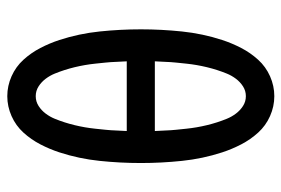

<svg xmlns="http://www.w3.org/2000/svg" viewBox="-146 -638 791 540"><g transform="rotate(90 250.0 -367.5)"><path d="M250 8Q221 8 194 -4Q167 -16 147.5 -37.5Q128 -59 114.5 -85Q101 -111 92 -138.5Q83 -166 77 -194.5Q71 -223 68 -252Q65 -281 63.5 -309.5Q62 -338 62 -368Q62 -397 63.5 -425.5Q65 -454 68 -483Q71 -512 77 -540.5Q83 -569 92 -596.5Q101 -624 114.5 -650Q128 -676 147.5 -697.5Q167 -719 194 -731Q221 -743 250 -743Q279 -743 306 -731Q333 -719 352.5 -697.5Q372 -676 385.5 -650Q399 -624 408 -596.5Q417 -569 423 -540.5Q429 -512 432 -483Q435 -454 436.5 -425.5Q438 -397 438 -368Q438 -338 436.5 -309.5Q435 -281 432 -252Q429 -223 423 -194.5Q417 -166 408 -138.5Q399 -111 385.5 -85Q372 -59 352.5 -37.5Q333 -16 306 -4Q279 8 250 8ZM348 -407Q347 -422 346.5 -437Q346 -452 344.5 -466.5Q343 -481 341.5 -495.5Q340 -510 337.5 -524.5Q335 -539 331.5 -553.5Q328 -568 323.5 -582Q319 -596 313.5 -609.5Q308 -623 299 -635Q290 -647 277.5 -655Q265 -663 250 -663Q235 -663 222.5 -655Q210 -647 201 -635Q192 -623 186.5 -609.5Q181 -596 176.5 -582Q172 -568 168.5 -553.5Q165 -539 162.5 -524.5Q160 -510 158.5 -495.5Q157 -481 155.5 -466.5Q154 -452 153.5 -437Q153 -422 152 -407ZM250 -72Q265 -72 277.5 -80Q290 -88 299 -100Q308 -112 313.5 -125.5Q319 -139 323.5 -153Q328 -167 331.5 -181.5Q335 -196 337.5 -210.5Q340 -225 341.5 -239.5Q343 -254 344.5 -268.5Q346 -283 346.5 -298Q347 -313 348 -328H152Q153 -313 153.5 -298Q154 -283 155.5 -268.5Q157 -254 158.5 -239.5Q160 -225 162.5 -210.5Q165 -196 168.5 -181.5Q172 -167 176.5 -153Q181 -139 186.5 -125.5Q192 -112 201 -100Q210 -88 222.5 -80Q235 -72 250 -72Z"/></g></svg>

Font: Iosevka Term Curly Medium
Style: Regular
Weight: 500
Designer: Belleve Invis
Foundry: Belleve Invis
Version: Version 32.3.0